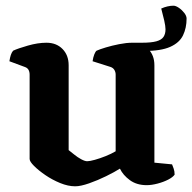

<svg xmlns="http://www.w3.org/2000/svg" viewBox="-20 -650 675 674"><path d="M244 4Q219 4 191 -7.5Q163 -19 139 -35.5Q115 -52 99.5 -67.5Q84 -83 84 -92V-388Q84 -398 80 -405Q76 -412 67 -415L13 -435Q15 -448 18 -457Q21 -466 26 -472Q43 -480 78 -490Q113 -500 143 -500Q178 -500 199.5 -478Q221 -456 221 -421V-123Q229 -117 240.5 -107.5Q252 -98 265 -91Q278 -84 286 -84Q295 -84 313 -89Q331 -94 351 -102Q371 -110 386 -119V-388Q386 -397 381.5 -404.5Q377 -412 368 -415L305 -435Q307 -449 311 -459Q315 -469 319 -472Q330 -477 351.5 -483.5Q373 -490 398.5 -495Q424 -500 444 -500Q479 -500 500.5 -478Q522 -456 522 -421V-79L584 -73Q586 -68 589.5 -58.5Q593 -49 593 -37Q587 -28 570.5 -19.5Q554 -11 533 -5.5Q512 0 495 0Q460 0 436 -17.5Q412 -35 401 -58Q382 -46 352.5 -31.5Q323 -17 293 -6.5Q263 4 244 4ZM444 -476V-500H478Q511 -500 529 -505Q547 -510 554 -520.5Q561 -531 561 -547Q561 -558 556.5 -578Q552 -598 546 -620Q557 -625 568 -627.5Q579 -630 589 -630Q597 -630 608 -622.5Q619 -615 627 -604.5Q635 -594 635 -585Q635 -552 622.5 -526Q610 -500 577.5 -485.5Q545 -471 486 -471Q478 -471 466.5 -472Q455 -473 444 -476Z"/></svg>

Font: Texturina Medium 12pt
Style: Bold
Weight: 700
Version: Version 1.002